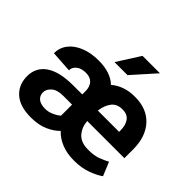

<svg xmlns="http://www.w3.org/2000/svg" viewBox="-173 -966 1191 1191"><g transform="rotate(45 422.5 -370.0)"><path d="M608.4 9.8Q546.9 9.8 499.5 -9.3Q452.1 -28.3 420.4 -62.5Q394 -34.2 346.4 -12.2Q298.8 9.8 229 9.8Q133.8 9.8 83.3 -35.2Q32.7 -80.1 32.7 -155.3Q32.7 -232.4 94.5 -274.7Q156.2 -316.9 275.4 -316.9H355V-345.2Q355 -384.3 335 -406.2Q314.9 -428.2 277.3 -428.2Q235.8 -428.2 213.1 -409.4Q190.4 -390.6 190.4 -364.3L49.8 -373.5Q49.8 -421.4 78.1 -458.5Q106.4 -495.6 158.2 -516.8Q210 -538.1 279.3 -538.1Q382.8 -538.1 439 -484.9Q468.8 -510.3 508.5 -524.4Q548.3 -538.6 597.7 -538.1Q701.7 -538.1 760.5 -473.9Q819.3 -409.7 819.3 -299.3V-222.2H493.2Q497.6 -169.4 528.6 -134.8Q559.6 -100.1 624 -100.1Q674.8 -100.1 707 -112.1Q739.3 -124 767.6 -139.2L804.7 -49.3Q779.3 -29.8 727.5 -10Q675.8 9.8 608.4 9.8ZM597.7 -428.2Q549.3 -428.2 524.9 -396.5Q500.5 -364.7 494.1 -314.5H680.7V-328.1Q680.7 -372.6 660.6 -400.4Q640.6 -428.2 597.7 -428.2ZM255.9 -90.8Q282.2 -90.8 309.6 -102.8Q336.9 -114.7 355 -130.9V-227.5H276.4Q225.6 -227.5 199.5 -204.8Q173.3 -182.1 173.3 -153.3Q173.3 -125.5 193.6 -108.2Q213.9 -90.8 255.9 -90.8ZM354.5 -600.1 450.2 -750.5H603L468.8 -600.1Z"/></g></svg>

Font: Vazirmatn UI FD
Style: Bold
Weight: 700
Designer: Saber Rastikerdar
Foundry: Saber Rastikerdar
Version: Version 33.003